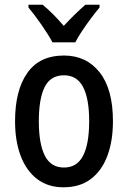

<svg xmlns="http://www.w3.org/2000/svg" viewBox="-20 -786 543 816"><path d="M460 -271Q460 -187 436.5 -124Q413 -61 366.5 -25.5Q320 10 250 10Q184 10 138 -25Q92 -60 68 -123Q44 -186 44 -271Q44 -402 96 -476Q148 -550 252 -550Q347 -550 403.5 -478.5Q460 -407 460 -271ZM145 -270Q145 -175 170.5 -124.5Q196 -74 252 -74Q307 -74 333 -124Q359 -174 359 -271Q359 -367 333 -416.5Q307 -466 252 -466Q195 -466 170 -416.5Q145 -367 145 -270ZM203 -606Q186 -638 156.5 -680.5Q127 -723 101 -754V-766H161Q182 -749 205.5 -725.5Q229 -702 251 -676Q277 -704 297.5 -724Q318 -744 343 -766H403V-754Q387 -735 367.5 -709Q348 -683 329.5 -655.5Q311 -628 300 -606Z"/></svg>

Font: Noto Sans Condensed Medium
Style: Regular
Weight: 500
Width: 3
Designer: Monotype Design Team
Foundry: Monotype Imaging Inc.
Version: Version 2.013; ttfautohint (v1.8.4.7-5d5b)